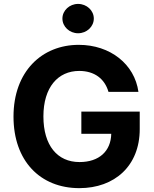

<svg xmlns="http://www.w3.org/2000/svg" viewBox="-20 -971 801 1001"><path d="M545.5 -492.2H701.7C681.8 -636 555 -737.2 390.6 -737.2C198.5 -737.2 50.4 -598.7 50.4 -362.9C50.4 -132.8 188.9 9.9 393.8 9.9C577.4 9.9 708.5 -106.2 708.5 -297.6V-389.2H404.1V-273.4H560C558.2 -183.2 497.2 -126.1 394.5 -126.1C279.1 -126.1 206.3 -212.4 206.3 -364.3C206.3 -515.6 282 -601.2 393.1 -601.2C472.3 -601.2 525.9 -560.4 545.5 -492.2ZM305.4 -874.3C305.4 -832 342.3 -797.6 387.1 -797.6C432.2 -797.6 469.1 -832 469.1 -874.3C469.1 -916.2 432.2 -950.6 387.1 -950.6C342.3 -950.6 305.4 -916.2 305.4 -874.3Z"/></svg>

Font: GiG Sans
Style: Bold
Weight: 700
Designer: Andreas Faust
Version: Version 1.100;FEAKit 1.0